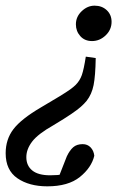

<svg xmlns="http://www.w3.org/2000/svg" viewBox="-20 -473 452 678"><path d="M374 -396Q374 -368 353 -348Q332 -328 305 -328Q279 -328 263.5 -345.5Q248 -363 248 -387Q248 -414 268.5 -433.5Q289 -453 314 -453Q340 -453 357 -437Q374 -421 374 -396ZM318 -268Q317 -205 310.5 -172.5Q304 -140 286 -117Q277 -106 265 -95.5Q253 -85 231 -70Q209 -55 169 -31Q114 0 93.5 27Q73 54 73 82Q73 112 94 129Q115 146 157 146Q184 146 203 142.5Q222 139 237 136L185 158L216 79Q226 58 238.5 47Q251 36 272 36Q289 36 300 47.5Q311 59 313 77Q303 119 262 152Q221 185 147 185Q83 185 41.5 156.5Q0 128 0 68Q0 19 27.5 -17Q55 -53 125 -94Q166 -118 190.5 -133Q215 -148 227.5 -157Q240 -166 247 -173Q262 -188 269 -208Q276 -228 283 -273Z"/></svg>

Font: Lisu Bosa SemiBold
Style: Italic
Weight: 600
Italic angle: -19°
Designer: David Morse, Annie Olsen, Victor Gaultney, Frank Grießhammer (Latin)
Foundry: SIL International
Version: Version 2.000